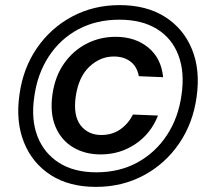

<svg xmlns="http://www.w3.org/2000/svg" viewBox="-20 -726 814 751"><path d="M355 5Q251 5 179 -41Q107 -87 74 -168.5Q41 -250 56 -355Q70 -459 124.5 -538Q179 -617 262.5 -661.5Q346 -706 448 -706Q553 -706 625.5 -660Q698 -614 731 -533Q764 -452 749 -347Q735 -244 680.5 -164.5Q626 -85 542 -40Q458 5 355 5ZM357 -52Q447 -52 517.5 -90.5Q588 -129 633 -197.5Q678 -266 690 -355Q703 -443 678 -509.5Q653 -576 594 -612.5Q535 -649 447 -649Q357 -649 286.5 -611.5Q216 -574 171 -505.5Q126 -437 114 -347Q101 -259 126.5 -193Q152 -127 210.5 -89.5Q269 -52 357 -52ZM374 -122Q312 -122 265.5 -150Q219 -178 197 -230.5Q175 -283 185 -356Q195 -427 230.5 -477.5Q266 -528 318.5 -555Q371 -582 432 -582Q509 -582 560 -540Q611 -498 618 -424L523 -428Q516 -466 490 -485.5Q464 -505 425 -505Q372 -505 329.5 -465Q287 -425 276 -347Q266 -273 295.5 -235.5Q325 -198 376 -198Q419 -198 450.5 -220Q482 -242 500 -278L598 -274Q570 -203 509.5 -162.5Q449 -122 374 -122Z"/></svg>

Font: Host Grotesk Medium
Style: Italic
Weight: 500
Italic angle: -8°
Designer: Doğukan Karapınar based on Poppins by Indian Type Foundry, Jonny Pinhorn
Foundry: Element Type
Version: Version 1.001; ttfautohint (v1.8.4.7-5d5b)